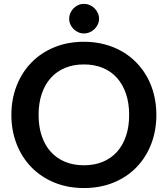

<svg xmlns="http://www.w3.org/2000/svg" viewBox="-20 -942 848 970"><path d="M770 -361.5Q770 -282 743.8 -214.2Q717.5 -146.5 669.5 -97Q621.5 -47.5 554 -19.8Q486.5 8 404 8Q322 8 254.5 -19.8Q187 -47.5 138.8 -97Q90.5 -146.5 64 -214.2Q37.5 -282 37.5 -361.5Q37.5 -441 64 -508.8Q90.5 -576.5 138.8 -626Q187 -675.5 254.5 -703.2Q322 -731 404 -731Q459 -731 507.5 -718.2Q556 -705.5 596.5 -682.2Q637 -659 669.2 -625.8Q701.5 -592.5 724 -551.5Q746.5 -510.5 758.2 -462.5Q770 -414.5 770 -361.5ZM632.5 -361.5Q632.5 -421 616.5 -468.2Q600.5 -515.5 571 -548.5Q541.5 -581.5 499.2 -599Q457 -616.5 404 -616.5Q351 -616.5 308.8 -599Q266.5 -581.5 236.8 -548.5Q207 -515.5 191 -468.2Q175 -421 175 -361.5Q175 -302 191 -254.8Q207 -207.5 236.8 -174.8Q266.5 -142 308.8 -124.5Q351 -107 404 -107Q457 -107 499.2 -124.5Q541.5 -142 571 -174.8Q600.5 -207.5 616.5 -254.8Q632.5 -302 632.5 -361.5ZM480.5 -847Q480.5 -832 474.2 -818.8Q468 -805.5 457.5 -795.2Q447 -785 433 -779Q419 -773 403.5 -773Q389 -773 375.5 -779Q362 -785 351.8 -795.2Q341.5 -805.5 335.5 -818.8Q329.5 -832 329.5 -847Q329.5 -862.5 335.5 -876.2Q341.5 -890 351.8 -900.2Q362 -910.5 375.5 -916.5Q389 -922.5 403.5 -922.5Q419 -922.5 433 -916.5Q447 -910.5 457.5 -900.2Q468 -890 474.2 -876.2Q480.5 -862.5 480.5 -847Z"/></svg>

Font: Lato 2
Style: Bold
Weight: 700
Designer: Lukasz Dziedzic with Adam Twardoch and Botio Nikoltchev
Foundry: tyPoland Lukasz Dziedzic
Version: Version 2.015; 2015-08-06; http://www.latofonts.com/